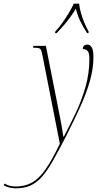

<svg xmlns="http://www.w3.org/2000/svg" viewBox="-154 -786 544 1046"><path d="M-68 240Q-84 240 -103 235.5Q-122 231 -134 223L-129 214Q-118 221 -102.5 225.5Q-87 230 -69 230Q-18 230 20.5 208.5Q59 187 94.5 136Q130 85 172 -3L77 -486Q72 -515 64 -520.5Q56 -526 36 -526H26L28 -536H96L168 -172Q175 -138 180.5 -107.5Q186 -77 191 -42H194Q224 -99 256.5 -166.5Q289 -234 311 -309.5Q333 -385 333 -466Q333 -499 322.5 -509Q312 -519 297 -519Q297 -543 323 -543Q336 -543 345.5 -528.5Q355 -514 355 -475Q355 -410 334.5 -340.5Q314 -271 280.5 -198Q247 -125 208 -48Q166 34 134.5 89.5Q103 145 73.5 178Q44 211 10.5 225.5Q-23 240 -68 240ZM147 -614Q165 -633 184.5 -660Q204 -687 221 -715.5Q238 -744 248 -766H277Q279 -744 287 -715.5Q295 -687 306.5 -660Q318 -633 329 -614L328 -606H320Q296 -644 282.5 -672.5Q269 -701 259 -738Q243 -712 228 -691.5Q213 -671 196 -651Q179 -631 155 -606H146Z"/></svg>

Font: Noto Serif Display ExtraCondensed Thin
Style: Italic
Weight: 100
Width: 2
Italic angle: -12°
Designer: Monotype Design Team
Foundry: Monotype Imaging Inc.
Version: Version 2.009